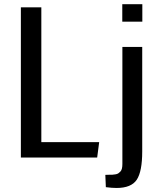

<svg xmlns="http://www.w3.org/2000/svg" viewBox="-20 -763 792 930"><path d="M81.1 0ZM450.7 0H81.1V-727.5H180.2V-74.7H460.4ZM668.9 -535.6V-29.8Q668.9 67.9 642.3 107.7Q615.7 147.5 544.4 147.5Q522.9 147.5 492.7 143.6L490.2 84Q496.1 83.5 507.1 83.5Q518.1 83.5 524.2 83.3Q530.3 83 539.1 81.5Q547.9 80.1 553 76.7Q558.1 73.2 563.2 67.9Q568.4 62.5 570.6 53.2Q572.8 43.9 572.8 31.2V-535.6ZM669.4 -742.7V-658.2H572.3V-742.7Z"/></svg>

Font: Coda
Style: Regular
Weight: 400
Designer: vernon adams
Foundry: vernon adams
Version: Version 2.001; ttfautohint (v0.8) -r 50 -G 200 -x